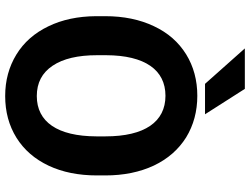

<svg xmlns="http://www.w3.org/2000/svg" viewBox="-130 -810 951 730"><g transform="rotate(90 345.0 -445.5)"><path d="M318.4 -901.4H164.6L299.3 -750H415ZM647.5 -371.1C647.5 -440.9 634.8 -502.4 609.9 -555.7C584.5 -608.9 548.8 -649.4 502.9 -678.2C456.5 -706.5 403.8 -720.7 344.7 -720.7C285.6 -720.7 232.9 -706.5 187 -678.2C140.6 -649.4 105 -608.9 80.1 -555.7C54.7 -502.4 42 -440.4 42 -370.6V-335.4C42.5 -267.1 55.2 -206.5 80.6 -154.3C106 -101.6 141.6 -61 188 -32.7C234.4 -4.4 286.6 9.8 345.7 9.8C405.3 9.8 458 -4.4 504.4 -33.2C550.3 -62 585.4 -102.5 610.4 -155.3C635.3 -208 647.5 -269.5 647.5 -339.4ZM499 -336.9C498.5 -189 443.8 -110.4 345.7 -110.4C295.4 -110.4 257.3 -130.4 230.5 -170.4C203.6 -210.4 190.4 -266.6 190.4 -339.4V-374C190.9 -522 246.6 -599.6 344.7 -599.6C443.8 -599.6 499 -520.5 499 -371.6Z"/></g></svg>

Font: Roboto
Style: Bold
Weight: 700
Designer: Google
Version: Version 2.137; 2017